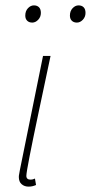

<svg xmlns="http://www.w3.org/2000/svg" viewBox="-20 -686 338 714"><path d="M86 8Q71 8 60.5 -1Q50 -10 50 -28Q50 -33 51.5 -40Q53 -47 54 -54L140 -478H168Q143 -360 122.5 -263Q102 -166 90 -104.5Q78 -43 78 -32Q78 -25 82 -21.5Q86 -18 93 -18Q96 -18 99.5 -18.5Q103 -19 110 -22L114 2Q107 5 100.5 6.5Q94 8 86 8ZM100 -602Q88 -602 81 -609Q74 -616 74 -628Q74 -645 84 -655.5Q94 -666 106 -666Q118 -666 125 -659Q132 -652 132 -638Q132 -623 122 -612.5Q112 -602 100 -602ZM266 -602Q254 -602 247 -609Q240 -616 240 -628Q240 -645 250 -655.5Q260 -666 272 -666Q284 -666 291 -659Q298 -652 298 -638Q298 -623 288 -612.5Q278 -602 266 -602Z"/></svg>

Font: Source Sans 3 ExtraLight
Style: Italic
Weight: 250
Italic angle: -11°
Designer: Paul D. Hunt
Foundry: Adobe
Version: Version 3.046;hotconv 1.0.118;makeotfexe 2.5.65603